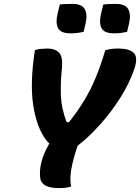

<svg xmlns="http://www.w3.org/2000/svg" viewBox="-20 -957 718 985"><path d="M345 0Q332 4 317.5 6Q303 8 285 8Q235 8 212.5 -5.5Q190 -19 186.5 -42.5Q183 -66 187 -97Q192 -131 203.5 -160.5Q215 -190 233 -221Q224 -229 215 -241Q168 -304 150.5 -417Q133 -530 159 -700Q176 -705 192 -706.5Q208 -708 224 -708Q262 -708 283 -687Q304 -666 297 -598Q290 -529 292.5 -465.5Q295 -402 321 -332L333 -329Q379 -387 412.5 -442.5Q446 -498 471.5 -560Q497 -622 520 -699Q537 -704 552 -706Q567 -708 588 -708Q644 -708 666.5 -685Q689 -662 669 -603Q644 -529 597 -455Q550 -381 493 -317.5Q436 -254 379 -210Q370 -186 363 -161.5Q356 -137 350 -110Q343 -81 341.5 -53Q340 -25 345 0ZM287 -934Q304 -936 321.5 -936.5Q339 -937 352 -937Q399 -937 414.5 -910.5Q430 -884 419 -836L409 -794Q393 -790 377 -788Q361 -786 341 -786Q291 -786 277.5 -813.5Q264 -841 276 -890ZM510 -934Q527 -936 544.5 -936.5Q562 -937 575 -937Q622 -937 637.5 -910.5Q653 -884 642 -836L632 -794Q616 -790 600 -788Q584 -786 564 -786Q514 -786 500.5 -813.5Q487 -841 499 -890Z"/></svg>

Font: Recursive Sn Csl St XBd
Style: Italic
Weight: 800
Italic angle: -15°
Version: Version 1.079;hotconv 1.0.112;makeotfexe 2.5.65598; ttfautoh